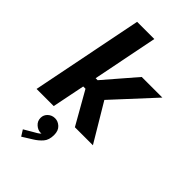

<svg xmlns="http://www.w3.org/2000/svg" viewBox="-305 -844 1218 1218"><g transform="rotate(45 304.0 -234.5)"><path d="M5.4 0 155.3 -752H309.6L222.2 -313H269.5L223.6 -293.9L423.3 -525.4H608.4L333.5 -227.5L324.2 -312.5L510.7 0H349.1L205.1 -253.4L253.4 -220.2H203.6L159.2 0ZM150.4 283.2 125 242.7 184.1 208Q191.9 203.1 206.1 195.3Q220.2 187.5 231.4 174.3Q242.7 161.1 242.2 142.1H252.9Q255.4 152.3 247.8 165.5Q240.2 178.7 219.2 178.7Q195.8 178.7 174.3 159.7Q152.8 140.6 152.8 111.8Q152.8 85 172.6 66.7Q192.4 48.3 220.2 48.3Q247.1 48.3 269 68.6Q291 88.9 291 127.9Q291 172.9 268.6 198.5Q246.1 224.1 215.3 242.7Z"/></g></svg>

Font: Reddit Sans ExtraBold
Style: Italic
Weight: 800
Italic angle: -11.25°
Designer: Stephen Hutchings
Version: Version 1.013